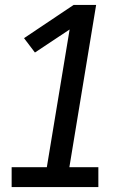

<svg xmlns="http://www.w3.org/2000/svg" viewBox="-20 -755 540 775"><path d="M27 0V-80H169L261 -636L121 -543L77 -601L277 -735H368L260 -80H377V0Z"/></svg>

Font: Iosevka Slab Medium Oblique
Style: Regular
Weight: 500
Italic angle: -9°
Monospace: yes
Designer: Belleve Invis
Foundry: Belleve Invis
Version: Version 11.1.1; ttfautohint (v1.8.3)